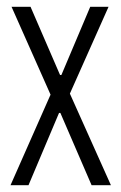

<svg xmlns="http://www.w3.org/2000/svg" viewBox="-20 -546 357 566"><path d="M11 0 129 -267 14 -526H70L157 -325H161L246 -526H300L186 -270L307 0H250L158 -213H154L64 0Z"/></svg>

Font: Archivo ExtraCondensed ExtraLight
Style: Regular
Weight: 250
Width: 2
Designer: Hector Gatti
Foundry: Omnibus-Type
Version: Version 2.001